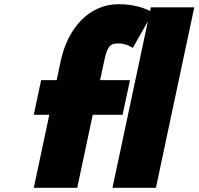

<svg xmlns="http://www.w3.org/2000/svg" viewBox="-20 -895 946 915"><path d="M905.8 -860H698.8L695.1 -842.4C666.7 -857.2 616.9 -875 545.6 -875C404.2 -875 303.9 -761.4 270 -607.1L250 -513H176L141 -348H215L141 0H348L422 -348H564.2L599.3 -513H457L476 -602C491.2 -673.8 503.7 -688 543.3 -688C573.9 -688 596.2 -675.9 596.2 -675.9L613 -667L684.6 -793L516 0H723Z"/></svg>

Font: Hussar Nova
Style: 96
Weight: 700
Foundry: Cannot Into Space Fonts
Version: Version 0.99